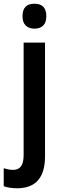

<svg xmlns="http://www.w3.org/2000/svg" viewBox="-59 -772 330 1032"><path d="M62 -685Q62 -752 126 -752Q190 -752 190 -685Q190 -651 173 -634.5Q156 -618 126 -618Q97 -618 79.5 -634.5Q62 -651 62 -685ZM34 240Q-8 240 -39 229V132Q-12 141 12 141Q39 141 53.5 122.5Q68 104 68 62V-543H183V68Q183 239 34 240Z"/></svg>

Font: Noto Sans Gurmukhi Condensed SemiBold
Style: Regular
Weight: 600
Width: 3
Designer: Jelle Bosma - Monotype Design Team
Foundry: Monotype Imaging Inc.
Version: Version 2.004; ttfautohint (v1.8.4.7-5d5b)